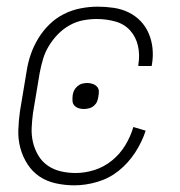

<svg xmlns="http://www.w3.org/2000/svg" viewBox="-20 -548 540 576"><path d="M203 8Q175 8 147.5 2Q120 -4 98.5 -18.5Q77 -33 62.5 -55.5Q48 -78 41 -104Q34 -130 35 -158.5Q36 -187 40 -215L60 -335Q64 -361 72.5 -385.5Q81 -410 95 -433Q109 -456 128.5 -475Q148 -494 172 -506Q196 -518 222 -523Q248 -528 273 -528Q297 -528 321 -524.5Q345 -521 365.5 -511Q386 -501 401.5 -485Q417 -469 426 -448Q435 -427 437.5 -403.5Q440 -380 436 -356L435 -350H395V-354Q400 -383 394 -410Q388 -437 370.5 -456.5Q353 -476 326 -483.5Q299 -491 270 -491Q250 -491 229 -487Q208 -483 188.5 -472Q169 -461 153.5 -445Q138 -429 126.5 -410Q115 -391 109 -370.5Q103 -350 99 -329L79 -209Q76 -187 75 -164.5Q74 -142 79 -121Q84 -100 95 -81.5Q106 -63 123.5 -51Q141 -39 162.5 -34Q184 -29 207 -29Q235 -29 263.5 -38Q292 -47 316 -66.5Q340 -86 356 -112.5Q372 -139 380 -167L417 -156Q406 -122 385.5 -90.5Q365 -59 336.5 -36Q308 -13 272.5 -2.5Q237 8 203 8ZM231 -221Q223 -221 215.5 -223.5Q208 -226 203 -231.5Q198 -237 197.5 -245Q197 -253 198 -262Q199 -270 202.5 -277Q206 -284 212.5 -289.5Q219 -295 226.5 -297Q234 -299 242 -299Q250 -299 257.5 -296.5Q265 -294 270.5 -288.5Q276 -283 276.5 -275Q277 -267 275 -258Q274 -250 271 -243Q268 -236 261.5 -230.5Q255 -225 247 -223Q239 -221 231 -221Z"/></svg>

Font: Iosevka Term Curly Extralight
Style: Italic
Weight: 200
Italic angle: -9°
Designer: Belleve Invis
Foundry: Belleve Invis
Version: Version 32.3.0